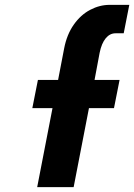

<svg xmlns="http://www.w3.org/2000/svg" viewBox="-20 -770 552 790"><path d="M196 -325H113L136 -441H219L244 -571Q255 -628 283.5 -668.5Q312 -709 351 -729.5Q390 -750 431 -750H512L489 -633H455Q432 -633 415 -612.5Q398 -592 390 -553L369 -441H472L449 -325H346L283 0H133Z"/></svg>

Font: Teachers[wght] Italic
Style: Regular
Weight: 400
Designer: Alfredo Marco Pradil & Chank Diesel
Version: Version 1.000;Glyphs 3.1.2 (3151)